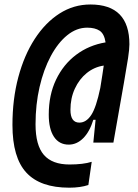

<svg xmlns="http://www.w3.org/2000/svg" viewBox="-20 -723 626 873"><path d="M294.9 130.4Q163.1 130.4 99.9 62Q36.6 -6.3 36.6 -154.8Q36.6 -272 63.2 -371.8Q89.8 -471.7 137.9 -545.9Q186 -620.1 250.5 -661.4Q314.9 -702.6 391.1 -702.6Q568.4 -702.6 568.4 -521.5Q568.4 -499.5 562.3 -459Q556.2 -418.5 543.5 -346.7L495.6 -74.7H404.3L414.6 -178.2H404.3Q387.7 -124 358.4 -94.7Q329.1 -65.4 292.5 -65.4Q249 -65.4 225.3 -101.1Q201.7 -136.7 201.7 -201.7Q201.7 -291.5 234.9 -360.8Q268.1 -430.2 326.2 -473.9Q384.3 -517.6 460 -530.3Q454.1 -569.3 433.1 -583.3Q412.1 -597.2 376.5 -597.2Q328.1 -597.2 285.6 -562.7Q243.2 -528.3 210.7 -467.5Q178.2 -406.7 159.9 -327.4Q141.6 -248 141.6 -157.7Q141.6 -62.5 179.4 -18.8Q217.3 24.9 295.9 24.9Q358.4 24.9 397 12.7L381.8 118.2Q345.2 130.4 294.9 130.4ZM451.7 -424.8Q408.7 -418.5 374.5 -390.9Q340.3 -363.3 320.3 -319.8Q300.3 -276.4 300.3 -223.6Q300.3 -165.5 340.8 -165.5Q372.1 -165.5 394.8 -200Q417.5 -234.4 436 -323.2Q441.4 -356.9 445.3 -381.8Q449.2 -406.7 451.7 -424.8Z"/></svg>

Font: CaskaydiaCove NFP SemiBold
Style: Italic
Weight: 600
Italic angle: -10°
Designer: Aaron Bell
Foundry: Saja Typeworks
Version: Version 2111.001; VTT 6.35;Nerd Fonts 3.1.1